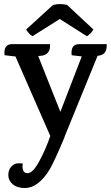

<svg xmlns="http://www.w3.org/2000/svg" viewBox="-20 -722 560 970"><path d="M380 -499H519V-490Q519 -447 480 -441L473 -440L306 -31H307Q253 97 231 134Q174 227 106 228Q67 228 44.5 209Q22 190 22 163Q22 136 37.5 119.5Q53 103 72 103Q91 103 96 105Q91 118 96 135.5Q101 153 119 153Q146 153 179 91.5Q212 30 234 -35L58 -437H55L3 -443Q-3 -499 41 -499H233V-492Q233 -449 194 -441L173 -439L285 -157L393 -437L342 -443Q336 -499 380 -499ZM282 -626 144 -539Q125 -551 112 -573L248 -697Q284 -706 319 -697L452 -573Q438 -550 419 -539Z"/></svg>

Font: Karma SemiBold
Style: Regular
Weight: 600
Designer: Joana Correia
Foundry: Indian Type Foundry
Version: Version 1.202;PS 1.0;hotconv 1.0.78;makeotf.lib2.5.61930; tt